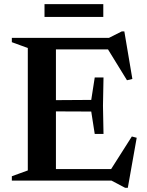

<svg xmlns="http://www.w3.org/2000/svg" viewBox="-20 -854 693 908"><path d="M469.5 -487.5 467 -354 469.5 -220.5H428L411.5 -326.5L176.5 -327.5V-380L411.5 -381.5L428 -487.5ZM606 -480.5 580.5 -474.5 479 -639.5 520.5 -620.5H172V-675H495.5L556 -705.5H568ZM493.5 -35.5 603.5 -208.5 626.5 -202.5 584.5 34H571.5L507 0H172V-54.5H527ZM36 0V-20.5L111.5 -48V-627L36 -654.5V-675H244.5V0ZM190.5 -774V-834.5H468.5V-774Z"/></svg>

Font: Newsreader 24pt SemiBold
Style: Regular
Weight: 600
Designer: Hugues Gentile
Foundry: Production Type
Version: Version 1.003